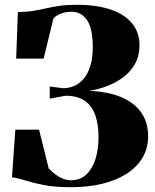

<svg xmlns="http://www.w3.org/2000/svg" viewBox="-20 -771 648 801"><path d="M276 10Q208 10 162.8 1Q117.5 -8 86.5 -18Q55.5 -28 30 -31.5L44 -230H143L183 -68.5Q197 -54 212 -42.8Q227 -31.5 243.2 -25.2Q259.5 -19 276.5 -19Q314 -19 339.5 -42.5Q365 -66 378 -106.5Q391 -147 391 -198.5Q391 -251 377.8 -289.8Q364.5 -328.5 334.5 -350Q304.5 -371.5 253.5 -371.5L187.5 -359.5V-410L243.5 -403Q267 -403 289 -412.2Q311 -421.5 328.5 -441.8Q346 -462 356.5 -494.8Q367 -527.5 367 -574.5Q367 -653 342.8 -687.5Q318.5 -722 278.5 -722Q251 -722 229.8 -712.5Q208.5 -703 202.5 -692.5L162 -526.5H47.5L54.5 -720.5Q94 -721.5 122 -726.2Q150 -731 175 -736.8Q200 -742.5 229.2 -746.8Q258.5 -751 300.5 -751Q383.5 -751 442 -731Q500.5 -711 531.2 -673.2Q562 -635.5 562 -582.5Q562 -539 544 -506Q526 -473 495.5 -449.8Q465 -426.5 427.8 -412.2Q390.5 -398 352 -392Q433.5 -388.5 488 -364.8Q542.5 -341 570.2 -300Q598 -259 598 -202.5Q598 -152.5 574.5 -113Q551 -73.5 508 -46Q465 -18.5 406 -4.2Q347 10 276 10Z"/></svg>

Font: Merriweather 144pt Black
Style: Regular
Weight: 900
Version: Version 2.100